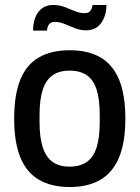

<svg xmlns="http://www.w3.org/2000/svg" viewBox="-20 -740 561 772"><path d="M260 12Q187 12 137 -17Q87 -46 62 -106.5Q37 -167 37 -263Q37 -360 62 -420.5Q87 -481 137 -509.5Q187 -538 260 -538Q334 -538 383.5 -509.5Q433 -481 458.5 -420.5Q484 -360 484 -263Q484 -167 458.5 -106.5Q433 -46 383.5 -17Q334 12 260 12ZM260 -70Q302 -70 329 -89Q356 -108 368.5 -147.5Q381 -187 381 -249V-277Q381 -340 368.5 -379.5Q356 -419 329 -437.5Q302 -456 260 -456Q218 -456 191.5 -437.5Q165 -419 152 -379.5Q139 -340 139 -277V-249Q139 -187 152 -147.5Q165 -108 191.5 -89Q218 -70 260 -70ZM113 -617Q113 -647 122 -670Q131 -693 149 -706.5Q167 -720 194 -720Q218 -720 239 -712Q260 -704 280.5 -695.5Q301 -687 321 -687Q335 -687 342.5 -695.5Q350 -704 352 -720H408Q408 -692 398.5 -668.5Q389 -645 371 -631.5Q353 -618 326 -618Q303 -618 281.5 -626.5Q260 -635 240 -643.5Q220 -652 200 -652Q186 -652 178 -643Q170 -634 169 -617Z"/></svg>

Font: Archivo SemiCondensed Medium
Style: Regular
Weight: 500
Width: 4
Designer: Hector Gatti
Foundry: Omnibus-Type
Version: Version 2.001